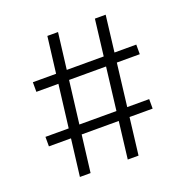

<svg xmlns="http://www.w3.org/2000/svg" viewBox="-117 -746 824 854"><g transform="rotate(-20 295.0 -319.5)"><path d="M169 0H118.5L197 -639H247.5ZM526.5 -175H35.5V-220H526.5ZM396 0H345L422 -639H473ZM555.5 -422H66V-467.5H555.5Z"/></g></svg>

Font: Anek Devanagari Light
Style: Regular
Weight: 300
Designer: Kailash Malviya (Devanagari) & Yesha Goshar (Latin)
Foundry: Ek Type
Version: Version 1.003